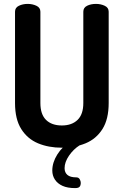

<svg xmlns="http://www.w3.org/2000/svg" viewBox="-20 -751 634 984"><path d="M297 6Q229 6 175 -16.5Q121 -39 89 -89.5Q57 -140 57 -223V-691Q57 -712 77 -721.5Q97 -731 122 -731Q146 -731 166.5 -721.5Q187 -712 187 -691V-223Q187 -165 216 -136.5Q245 -108 297 -108Q348 -108 377.5 -136.5Q407 -165 407 -223V-691Q407 -712 426.5 -721.5Q446 -731 472 -731Q496 -731 516.5 -721.5Q537 -712 537 -691V-223Q537 -140 505 -89.5Q473 -39 418.5 -16.5Q364 6 297 6ZM365 213Q326 213 300.5 201.5Q275 190 261.5 169.5Q248 149 248 123Q248 82 273.5 41Q299 0 342 -26L389 -7Q356 14 333.5 47Q311 80 311 111Q311 133 325.5 145.5Q340 158 371 158Q383 158 388.5 167.5Q394 177 394 187Q394 198 388.5 205.5Q383 213 365 213Z"/></svg>

Font: Dosis
Style: Bold
Weight: 700
Designer: EdgarTolentino, PabloImpallari, IginoMarini
Foundry: EdgarTolentino, PabloImpallari, IginoMarini
Version: Version 3.001; ttfautohint (v1.8.2)